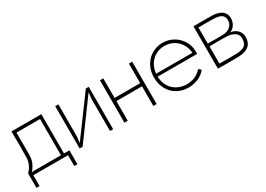

<svg xmlns="http://www.w3.org/2000/svg" viewBox="-8 -1104 2555 1846"><g transform="rotate(-30 1270.0 -181.0)"><path d="M124 -180Q123 -133 104 -94.5Q85 -56 51 -19L40 -29L86 -34H386V-436H124Q125 -375 125 -302.5Q125 -230 124 -180ZM88 -180Q91 -325 88 -470H420V-34H480V120H445V0H60V120H25V-40Q58 -74 72.5 -108.5Q87 -143 88 -180Z M946 0H911V-360L921 -440L932 -443L607 0H574V-470H609V-110L599 -30L588 -27L914 -470H946Z M1429 0H1392V-218H1108V0H1071V-470H1108V-253H1392V-470H1429Z M1776 17Q1708 17 1652.5 -14Q1597 -45 1565.5 -102Q1534 -159 1534 -233Q1534 -307 1566.5 -364Q1599 -421 1653.5 -451.5Q1708 -482 1771 -482Q1833 -482 1886.5 -452.5Q1940 -423 1973 -370.5Q2006 -318 2008 -253Q2008 -231 2007 -223H1569Q1571 -157 1601 -111Q1631 -65 1677 -42Q1723 -19 1776 -19Q1828 -19 1869.5 -37.5Q1911 -56 1942 -92L1969 -69Q1936 -26 1883.5 -4.5Q1831 17 1776 17ZM1771 -447Q1716 -447 1672 -422Q1628 -397 1601.5 -353.5Q1575 -310 1571 -255H1973Q1969 -310 1942 -353.5Q1915 -397 1870.5 -422Q1826 -447 1771 -447Z M2313 -258Q2362 -259 2394 -285.5Q2426 -312 2426 -355Q2426 -398 2397.5 -416.5Q2369 -435 2307 -436Q2226 -438 2145 -436V-258Q2230 -256 2313 -258ZM2331 -35Q2396 -36 2426.5 -58Q2457 -80 2457 -139Q2457 -181 2419.5 -203Q2382 -225 2334 -226Q2238 -228 2146 -226V-35Q2237 -33 2331 -35ZM2315 -470Q2358 -469 2391 -456.5Q2424 -444 2442 -419.5Q2460 -395 2460 -359Q2460 -315 2437.5 -283.5Q2415 -252 2386 -244Q2410 -242 2435 -228.5Q2460 -215 2476.5 -190.5Q2493 -166 2493 -135Q2493 -65 2451.5 -33Q2410 -1 2336 0Q2222 2 2109 0V-470Q2211 -472 2315 -470Z"/></g></svg>

Font: Kreadon
Style: Regular
Weight: 400
Designer: kohakuno
Foundry: StudioGnu
Version: Version 1.000;Glyphs 3.1.2 (3151)